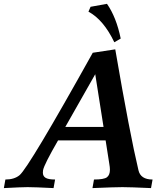

<svg xmlns="http://www.w3.org/2000/svg" viewBox="-75 -963 844 983"><path d="M698.2 0Q590.8 -4.9 551.8 -4.9Q512.2 -4.9 398.4 0L406.2 -43.9Q457 -43.9 472.4 -55.4Q487.8 -66.9 487.8 -94.2Q487.8 -106.4 484.4 -125.5L465.8 -244.1H222.2Q150.9 -120.6 145.5 -91.8L144.5 -79.1Q144.5 -60.5 159.2 -52.2Q173.8 -43.9 207 -43.9L199.2 0Q102.5 -4.9 66.4 -4.9Q34.7 -4.9 -55.2 0L-47.4 -43.9Q-2 -43.9 24.9 -65.9Q72.3 -105 399.9 -692.9L515.1 -710.4Q589.8 -275.9 633.8 -91.8Q644.5 -43.9 706.1 -43.9ZM455.1 -313 412.6 -583 259.3 -313ZM510.3 -746.6Q455.1 -861.8 377.9 -903.3L388.7 -928.2L472.7 -943.4Q520.5 -875 543 -765.6Z"/></svg>

Font: Kelvinch
Style: Bold Italic
Weight: 700
Italic angle: -10°
Designer: Paul James Miller
Foundry: High-Logic / Made with FontCreator
Version: Version 3.30 September 23, 2016